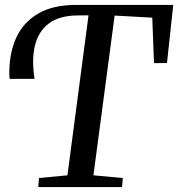

<svg xmlns="http://www.w3.org/2000/svg" viewBox="-20 -763 726 783"><path d="M136 0 139 -37 255 -48 341 -700.5 293.5 -700Q221 -699 178.8 -667Q136.5 -635 122.5 -577.2Q108.5 -519.5 121 -441.5H19.5Q18.5 -447 18.2 -453.8Q18 -460.5 18 -467Q18 -547.5 46.5 -609.8Q75 -672 135.5 -707.5Q196 -743 291.5 -743H686.5L661 -506L608 -505.5L601 -691L447.5 -699.5L361 -48L481 -37L477.5 0Z"/></svg>

Font: Merriweather 48pt
Style: Italic
Weight: 400
Italic angle: -7.8°
Version: Version 2.101